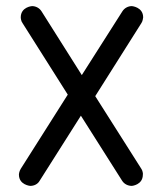

<svg xmlns="http://www.w3.org/2000/svg" viewBox="-20 -601 530 629"><path d="M412 -581C400 -581 388 -575 381 -564L248 -355L116 -564C109 -575 97 -581 85 -581C84 -581 48 -578 48 -544C48 -542 49 -531 54 -525L202 -291L48 -48C43 -40 42 -31 42 -29C42 5 79 8 79 8C92 8 104 2 110 -9L245 -222L380 -9C387 2 399 8 412 8C412 8 448 5 448 -29C449 -31 447 -43 443 -48L292 -286L443 -525C447 -530 449 -542 449 -544C449 -578 412 -581 412 -581Z"/></svg>

Font: LS
Style: Regular
Weight: 400
Designer: BSozoo
Foundry: BSozoo
Version: Version 001.000